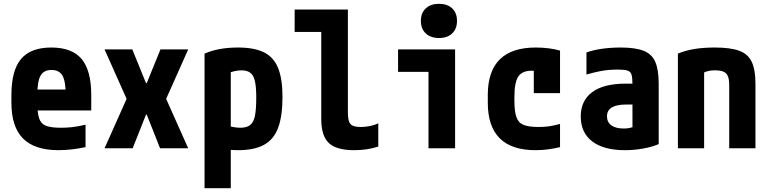

<svg xmlns="http://www.w3.org/2000/svg" viewBox="-20 -780 4040 1010"><path d="M288 10Q162 10 101 -51.5Q40 -113 40 -240V-280Q40 -409 90.5 -469.5Q141 -530 250 -530Q359 -530 409.5 -469.5Q460 -409 460 -280V-199H108V-309H350L326 -274Q326 -351 309 -381.5Q292 -412 251 -412Q210 -412 193 -381.5Q176 -351 176 -274V-246Q176 -188 185.5 -158.5Q195 -129 221.5 -118.5Q248 -108 300 -108Q329 -108 358 -111Q387 -114 430 -124V-6Q397 1 360 5.5Q323 10 288 10Z M530 0 646 -260 530 -520H676L748 -343H752L824 -520H970L854 -260L970 0H822L752 -177H748L678 0Z M1056 -498Q1129 -530 1232 -530Q1318 -530 1369 -504.5Q1420 -479 1443 -422Q1466 -365 1466 -270Q1466 -169 1443 -107.5Q1420 -46 1368.5 -18Q1317 10 1233 10Q1205 10 1177.5 7Q1150 4 1125 -1L1159 -124Q1188 -115 1208 -111.5Q1228 -108 1244 -108Q1277 -108 1295.5 -122Q1314 -136 1321 -170.5Q1328 -205 1328 -267Q1328 -322 1321 -353Q1314 -384 1297 -397Q1280 -410 1250 -410Q1233 -410 1213 -405.5Q1193 -401 1163 -390L1194 -462V210H1056Z M1843 10Q1750 10 1710 -27.5Q1670 -65 1670 -153V-612H1530V-730H1810V-187Q1810 -143 1823.5 -127.5Q1837 -112 1877 -112Q1903 -112 1926.5 -117Q1950 -122 1970 -131V-9Q1939 1 1908 5.5Q1877 10 1843 10Z M2234 0V-402H2074V-520H2374V0ZM2289.5 -580Q2246 -580 2220 -604Q2194 -628 2194 -670Q2194 -712.4 2220.1 -736.2Q2246.2 -760 2289 -760Q2333 -760 2358.5 -736.2Q2384 -712.4 2384 -670Q2384 -628 2358.5 -604Q2333 -580 2289.5 -580Z M2797 10Q2546 10 2546 -240V-280Q2546 -530 2798 -530Q2868 -530 2926 -514V-290H2788V-495L2860 -390Q2842 -398 2820.5 -403Q2799 -408 2777 -408Q2727 -408 2706.5 -377.5Q2686 -347 2686 -270V-250Q2686 -194 2696.5 -164Q2707 -134 2734.5 -123Q2762 -112 2813 -112Q2843 -112 2867.5 -115.5Q2892 -119 2926 -128V-6Q2897 1 2864.5 5.5Q2832 10 2797 10Z M3267 10Q3156 10 3095.5 -36Q3035 -82 3035 -167Q3035 -251 3095.5 -295.5Q3156 -340 3271 -340H3376V-230H3273Q3173 -230 3173 -168Q3173 -137 3196 -120.5Q3219 -104 3261 -104Q3286 -104 3305.5 -110.5Q3325 -117 3343 -131L3307 -58V-336Q3307 -371 3302 -387.5Q3297 -404 3280.5 -409Q3264 -414 3230 -414Q3205 -414 3182 -412Q3159 -410 3131.5 -404.5Q3104 -399 3065 -388V-504Q3101 -517 3147 -523.5Q3193 -530 3245 -530Q3322 -530 3365.5 -513Q3409 -496 3427 -454.5Q3445 -413 3445 -340V-22Q3411 -7 3363 1.5Q3315 10 3267 10Z M3546 -498Q3587.4 -515 3634.2 -522.5Q3681 -530 3739.8 -530Q3822.5 -530 3868.7 -513Q3915 -496 3934.5 -454.5Q3954 -413 3954 -340V0H3816V-332Q3816 -362.4 3809 -379.2Q3802 -396 3785.7 -403Q3769.4 -410 3740 -410Q3724 -410 3711 -407.5Q3698 -405 3681 -398Q3664 -391 3636 -376L3684 -462V0H3546Z"/></svg>

Font: M PLUS 1 Code
Style: Regular
Weight: 400
Designer: Coji Morishita
Foundry: UNDERFOREST DESIGN
Version: Version 1.005